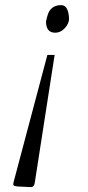

<svg xmlns="http://www.w3.org/2000/svg" viewBox="-20 -474 349 762"><path d="M162.6 -388.7Q169.4 -420.9 176.8 -431.6Q192.4 -453.6 222.7 -453.6Q246.6 -453.6 252.4 -417Q253.9 -407.7 253.9 -398.4Q253.9 -389.2 249 -379.2Q244.1 -369.1 236.3 -361.3Q220.2 -344.2 199.2 -344.2Q162.6 -344.2 162.6 -388.7ZM117.7 252.9Q115.2 268.1 103 268.6L50.3 266.1Q44.9 265.6 38.8 264.2Q32.7 262.7 32.7 258.1Q32.7 253.4 33.2 251.5L168 -255.9H196.8Z"/></svg>

Font: Cardo-Italic
Style: Italic
Weight: 400
Italic angle: -12°
Designer: David J. Perry
Foundry: David J. Perry
Version: Version 0.991